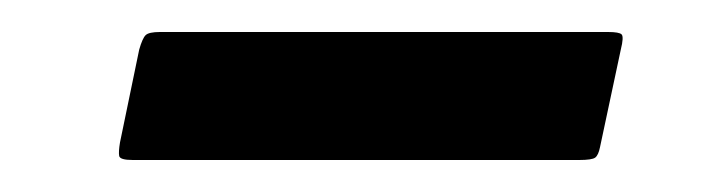

<svg xmlns="http://www.w3.org/2000/svg" viewBox="-20 -336 446 120"><path d="M63 -236Q55 -236 54.5 -238.5Q54 -241 55 -247L67 -305Q69 -312 71 -314Q73 -316 80 -316H360Q367 -316 368.5 -314.5Q370 -313 368 -305L355 -244Q354 -239 352 -237.5Q350 -236 342 -236Z"/></svg>

Font: Glory SemiBold
Style: Italic
Weight: 600
Italic angle: -12°
Designer: Robert Leuschke
Foundry: Robert Leuschke
Version: Version 1.011